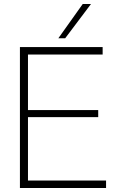

<svg xmlns="http://www.w3.org/2000/svg" viewBox="-20 -934 575 954"><path d="M79 0V-700H490V-663H119V-387H468V-352H119V-37H507V0ZM270 -744 391 -914H432L304 -744Z"/></svg>

Font: Georama ExtraCondensed Thin ExtraLight
Style: Regular
Weight: 250
Version: Version 1.001